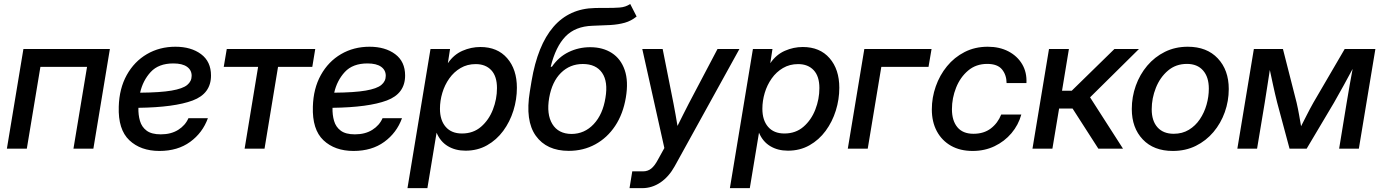

<svg xmlns="http://www.w3.org/2000/svg" viewBox="-20 -769 7149 993"><path d="M548.3 -515.6 462.9 0H359.9L430.2 -423.3H189L118.7 0H15.6L101.1 -515.6Z M804.7 11.7Q707.5 11.7 648.9 -43.7Q590.3 -99.1 594.2 -217.3Q596.7 -311 635.5 -380.9Q674.3 -450.7 739.7 -489Q805.2 -527.3 887.2 -527.3Q968.3 -527.3 1019.8 -489Q1071.3 -450.7 1071.3 -378.4Q1071.3 -284.7 976.6 -249.3Q881.8 -213.9 695.8 -211.4Q694.8 -174.8 703.9 -143.6Q712.9 -112.3 738.3 -93.3Q763.7 -74.2 811.5 -74.2Q864.7 -74.2 901.6 -97.4Q938.5 -120.6 954.6 -157.7H1055.2Q1027.8 -82 963.4 -35.2Q898.9 11.7 804.7 11.7ZM704.6 -289.6Q809.6 -290.5 867.4 -300.5Q925.3 -310.5 948.2 -329.6Q971.2 -348.6 971.2 -377Q971.2 -406.7 947 -423.8Q922.9 -440.9 876.5 -440.9Q800.3 -440.9 759.5 -396.7Q718.8 -352.5 704.6 -289.6Z M1245.1 0 1314.9 -423.3H1137.2L1152.8 -515.6H1610.4L1595.2 -423.3H1418L1348.1 0Z M1808.6 11.7Q1711.4 11.7 1652.8 -43.7Q1594.2 -99.1 1598.1 -217.3Q1600.6 -311 1639.4 -380.9Q1678.2 -450.7 1743.7 -489Q1809.1 -527.3 1891.1 -527.3Q1972.2 -527.3 2023.7 -489Q2075.2 -450.7 2075.2 -378.4Q2075.2 -284.7 1980.5 -249.3Q1885.7 -213.9 1699.7 -211.4Q1698.7 -174.8 1707.8 -143.6Q1716.8 -112.3 1742.2 -93.3Q1767.6 -74.2 1815.4 -74.2Q1868.7 -74.2 1905.5 -97.4Q1942.4 -120.6 1958.5 -157.7H2059.1Q2031.7 -82 1967.3 -35.2Q1902.8 11.7 1808.6 11.7ZM1708.5 -289.6Q1813.5 -290.5 1871.3 -300.5Q1929.2 -310.5 1952.1 -329.6Q1975.1 -348.6 1975.1 -377Q1975.1 -406.7 1950.9 -423.8Q1926.8 -440.9 1880.4 -440.9Q1804.2 -440.9 1763.4 -396.7Q1722.7 -352.5 1708.5 -289.6Z M2087.4 204.1 2206.5 -515.6H2307.6L2296.4 -442.9H2296.9Q2327.1 -486.8 2371.8 -506.3Q2416.5 -525.9 2464.4 -525.9Q2552.7 -525.9 2603 -468Q2653.3 -410.2 2653.3 -314.9Q2653.3 -254.9 2635.3 -197Q2617.2 -139.2 2582.8 -92.3Q2548.3 -45.4 2499 -17.6Q2449.7 10.3 2387.7 10.3Q2335 10.3 2296.1 -13.2Q2257.3 -36.6 2238.3 -82H2237.8L2190.4 204.1ZM2369.1 -78.6Q2427.7 -78.6 2468 -113.5Q2508.3 -148.4 2529.3 -202.4Q2550.3 -256.3 2550.3 -313.5Q2550.3 -374.5 2520.8 -406Q2491.2 -437.5 2440.4 -437.5Q2396.5 -437.5 2362.1 -417.2Q2327.6 -397 2303.7 -363.3Q2279.8 -329.6 2267.6 -288.6Q2255.4 -247.6 2255.4 -206.5Q2255.4 -147 2285.2 -112.8Q2314.9 -78.6 2369.1 -78.6Z M3239.3 -748.5 3272.5 -683.6Q3244.1 -660.6 3211.2 -651.4Q3178.2 -642.1 3137.2 -639.6Q3096.2 -637.2 3043.9 -635.7Q2955.6 -632.8 2904.8 -580.6Q2854 -528.3 2828.1 -423.8H2834.5Q2869.1 -474.6 2921.1 -499.8Q2973.1 -524.9 3032.2 -524.9Q3097.7 -524.9 3144.3 -494.9Q3190.9 -464.8 3210.9 -406.7Q3231 -348.6 3216.8 -264.6Q3202.6 -179.7 3161.6 -117.9Q3120.6 -56.2 3058.8 -22.5Q2997.1 11.2 2921.4 11.2Q2807.1 11.2 2751.2 -66.7Q2695.3 -144.5 2720.2 -295.4L2729 -349.1Q2792 -722.2 3056.6 -727.5Q3071.3 -728 3084.7 -728Q3098.1 -728 3110.8 -728Q3153.3 -727.5 3184.8 -730Q3216.3 -732.4 3239.3 -748.5ZM2936 -76.2Q3003.4 -76.7 3050.5 -127Q3097.7 -177.2 3111.3 -263.2Q3125.5 -346.7 3094 -392.3Q3062.5 -438 2994.1 -438Q2927.7 -438 2881.3 -392.3Q2835 -346.7 2820.3 -263.2Q2805.7 -178.2 2836.7 -127.4Q2867.7 -76.7 2936 -76.2Z M3235.8 204.1 3250 117.2H3305.7Q3330.1 117.2 3347.9 103Q3365.7 88.9 3382.3 57.6L3416 -3.4L3301.8 -515.6H3407.2L3463.4 -232.9Q3474.6 -174.8 3483.9 -117.7Q3498 -146.5 3512.7 -175.3Q3527.3 -204.1 3542 -232.9L3690.9 -515.6H3804.2L3469.7 90.3Q3439.5 145 3395.8 174.6Q3352.1 204.1 3301.3 204.1Z M3754.9 204.1 3874 -515.6H3975.1L3963.9 -442.9H3964.4Q3994.6 -486.8 4039.3 -506.3Q4084 -525.9 4131.8 -525.9Q4220.2 -525.9 4270.5 -468Q4320.8 -410.2 4320.8 -314.9Q4320.8 -254.9 4302.7 -197Q4284.7 -139.2 4250.2 -92.3Q4215.8 -45.4 4166.5 -17.6Q4117.2 10.3 4055.2 10.3Q4002.4 10.3 3963.6 -13.2Q3924.8 -36.6 3905.8 -82H3905.3L3857.9 204.1ZM4036.6 -78.6Q4095.2 -78.6 4135.5 -113.5Q4175.8 -148.4 4196.8 -202.4Q4217.8 -256.3 4217.8 -313.5Q4217.8 -374.5 4188.2 -406Q4158.7 -437.5 4107.9 -437.5Q4064 -437.5 4029.5 -417.2Q3995.1 -397 3971.2 -363.3Q3947.3 -329.6 3935.1 -288.6Q3922.9 -247.6 3922.9 -206.5Q3922.9 -147 3952.6 -112.8Q3982.4 -78.6 4036.6 -78.6Z M4797.9 -515.6 4782.2 -423.3H4538.1L4467.8 0H4364.7L4450.2 -515.6Z M5010.7 11.7Q4945.8 11.7 4898.4 -15.1Q4851.1 -42 4825.2 -90.3Q4799.3 -138.7 4799.3 -203.1Q4799.3 -264.2 4819.6 -322Q4839.8 -379.9 4877.7 -426.3Q4915.5 -472.7 4969 -500Q5022.5 -527.3 5088.4 -527.3Q5149.4 -527.3 5195.6 -503.2Q5241.7 -479 5266.6 -436.8Q5291.5 -394.5 5288.6 -339.4H5186Q5185.5 -381.8 5162.1 -410.2Q5138.7 -438.5 5085.9 -438.5Q5027.8 -438.5 4987.1 -404.1Q4946.3 -369.6 4924.8 -315.7Q4903.3 -261.7 4903.3 -204.1Q4903.3 -145 4931.4 -111.1Q4959.5 -77.1 5014.6 -77.1Q5068.4 -77.1 5104.5 -104.7Q5140.6 -132.3 5158.2 -176.8H5262.2Q5247.1 -122.6 5211.2 -80.1Q5175.3 -37.6 5123.8 -12.9Q5072.3 11.7 5010.7 11.7Z M5319.8 0 5405.3 -515.6H5508.3L5472.7 -299.8H5522.9L5743.7 -515.6H5870.6L5617.7 -265.6L5788.1 0H5660.6L5527.3 -207.5H5457.5L5422.9 0Z M6045.9 11.7Q5946.8 11.7 5890.1 -48.1Q5833.5 -107.9 5833.5 -205.1Q5833.5 -268.1 5854.2 -325.9Q5875 -383.8 5913.3 -429.2Q5951.7 -474.6 6004.9 -501Q6058.1 -527.3 6123 -527.3Q6221.7 -527.3 6278.3 -467Q6335 -406.7 6335 -308.6Q6335 -246.6 6314.5 -189Q6293.9 -131.3 6255.9 -86.2Q6217.8 -41 6164.6 -14.6Q6111.3 11.7 6045.9 11.7ZM6050.3 -77.1Q6094.7 -77.1 6128.7 -97.7Q6162.6 -118.2 6185.5 -152.3Q6208.5 -186.5 6220.2 -227.8Q6231.9 -269 6231.9 -310.5Q6231.9 -370.6 6202.1 -404.5Q6172.4 -438.5 6118.7 -438.5Q6061 -438.5 6020.3 -403.6Q5979.5 -368.7 5958 -314.7Q5936.5 -260.7 5936.5 -203.6Q5936.5 -144 5966.3 -110.6Q5996.1 -77.1 6050.3 -77.1Z M6379.4 0 6464.8 -515.6H6615.2L6686 -237.8Q6693.4 -205.6 6698.7 -175Q6704.1 -144.5 6709 -116.2Q6723.6 -144.5 6739 -175Q6754.4 -205.6 6772.5 -237.8L6934.6 -515.6H7093.3L7007.8 0H6905.8L6944.8 -237.8Q6953.6 -292 6960.9 -332.3Q6968.3 -372.6 6975.6 -412.6Q6953.1 -371.1 6930.2 -328.9Q6907.2 -286.6 6879.4 -238.3L6737.8 0H6649.4L6585.4 -238.3Q6573.7 -284.7 6564.9 -325.9Q6556.2 -367.2 6547.4 -407.2Q6541.5 -368.7 6535.4 -329.6Q6529.3 -290.5 6521 -237.8L6481.4 0Z"/></svg>

Font: Inter Display Medium
Style: Italic
Weight: 500
Italic angle: -9.39999°
Designer: Rasmus Andersson
Foundry: rsms
Version: Version 4.000;git-a52131595